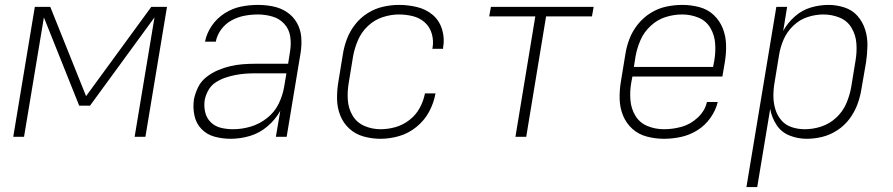

<svg xmlns="http://www.w3.org/2000/svg" viewBox="-20 -558 3640 783"><path d="M34 0H78L159 -487L303 -127H347L610 -487L529 0H573L661 -530H597L331 -166L185 -530H122Z M921 8Q960 8 999 -3.5Q1038 -15 1070.5 -42.5Q1103 -70 1123 -106L1105 0H1149L1206 -343Q1211 -375 1208.5 -406.5Q1206 -438 1191 -464.5Q1176 -491 1151 -508Q1126 -525 1095 -531.5Q1064 -538 1032 -538Q997 -538 962.5 -531Q928 -524 896.5 -504Q865 -484 844 -453.5Q823 -423 816 -388H860Q865 -415 882.5 -438.5Q900 -462 925.5 -475.5Q951 -489 978 -494Q1005 -499 1032 -499Q1062 -499 1091 -490.5Q1120 -482 1139.5 -460.5Q1159 -439 1163.5 -409.5Q1168 -380 1163 -349L1155 -298H1021Q995 -298 969.5 -296Q944 -294 918.5 -288Q893 -282 868.5 -271.5Q844 -261 822 -244Q800 -227 788 -202.5Q776 -178 771 -153Q766 -119 773 -86.5Q780 -54 802 -31.5Q824 -9 855.5 -0.5Q887 8 921 8ZM930 -31Q904 -31 880 -37Q856 -43 839 -60Q822 -77 816.5 -101.5Q811 -126 815 -151Q819 -171 830 -190.5Q841 -210 859.5 -222Q878 -234 898.5 -241Q919 -248 939.5 -252Q960 -256 980 -257.5Q1000 -259 1021 -259H1148L1139 -205Q1133 -169 1116.5 -135Q1100 -101 1069 -76.5Q1038 -52 1002 -41.5Q966 -31 930 -31Z M1532 8Q1569 8 1607.5 -3Q1646 -14 1678.5 -40.5Q1711 -67 1730 -102.5Q1749 -138 1756 -177H1713Q1707 -146 1691.5 -117.5Q1676 -89 1649.5 -68.5Q1623 -48 1592.5 -39.5Q1562 -31 1532 -31Q1497 -31 1466 -44.5Q1435 -58 1418 -86.5Q1401 -115 1398.5 -149.5Q1396 -184 1402 -219L1420 -329Q1426 -362 1440 -394.5Q1454 -427 1480.5 -452Q1507 -477 1540.5 -488Q1574 -499 1607 -499Q1636 -499 1664 -492Q1692 -485 1712.5 -466.5Q1733 -448 1741 -420Q1749 -392 1744 -363Q1744 -361 1743 -359H1787V-364Q1794 -401 1783 -437.5Q1772 -474 1745 -497Q1718 -520 1681.5 -529Q1645 -538 1607 -538Q1575 -538 1542 -530.5Q1509 -523 1479.5 -504.5Q1450 -486 1428.5 -458.5Q1407 -431 1395 -399.5Q1383 -368 1378 -335L1360 -225Q1354 -190 1354.5 -154.5Q1355 -119 1367.5 -87.5Q1380 -56 1404.5 -33.5Q1429 -11 1462.5 -1.5Q1496 8 1532 8Z M2082 0H2126L2207 -491H2394L2401 -530H1982L1975 -491H2163Z M2688 8Q2722 8 2757 0.5Q2792 -7 2823.5 -26.5Q2855 -46 2877 -77Q2899 -108 2907 -142H2863Q2855 -106 2825.5 -78.5Q2796 -51 2760 -41Q2724 -31 2688 -31Q2652 -31 2620.5 -44Q2589 -57 2571.5 -85.5Q2554 -114 2551 -149Q2548 -184 2554 -219L2559 -246H2926L2936 -305Q2942 -341 2941 -376Q2940 -411 2927.5 -442.5Q2915 -474 2890.5 -497Q2866 -520 2832 -529Q2798 -538 2763 -538Q2730 -538 2697 -531Q2664 -524 2634 -505.5Q2604 -487 2581.5 -459Q2559 -431 2547 -399.5Q2535 -368 2530 -335L2512 -225Q2506 -189 2507 -153.5Q2508 -118 2521 -86.5Q2534 -55 2559 -32.5Q2584 -10 2618 -1Q2652 8 2688 8ZM2888 -285H2565L2572 -329Q2578 -362 2592 -394.5Q2606 -427 2633.5 -452.5Q2661 -478 2694.5 -488.5Q2728 -499 2762 -499Q2797 -499 2828.5 -486Q2860 -473 2877 -444Q2894 -415 2896.5 -380.5Q2899 -346 2893 -311Z M3024 205H3068L3121 -114Q3127 -79 3146.5 -49Q3166 -19 3199.5 -5.5Q3233 8 3270 8Q3302 8 3334 0Q3366 -8 3395 -27Q3424 -46 3444.5 -73.5Q3465 -101 3476.5 -132Q3488 -163 3493 -195L3512 -305Q3517 -339 3517.5 -373Q3518 -407 3508 -438Q3498 -469 3477 -493Q3456 -517 3424 -527.5Q3392 -538 3359 -538Q3323 -538 3287 -527.5Q3251 -517 3221.5 -491Q3192 -465 3174 -432L3190 -530H3146ZM3262 -31Q3234 -31 3208.5 -39.5Q3183 -48 3166 -68Q3149 -88 3141.5 -114Q3134 -140 3134 -167.5Q3134 -195 3139 -223L3157 -333Q3162 -365 3175.5 -396.5Q3189 -428 3215 -453Q3241 -478 3273.5 -488.5Q3306 -499 3338 -499Q3373 -499 3404.5 -486Q3436 -473 3453 -444Q3470 -415 3472.5 -380.5Q3475 -346 3469 -311L3451 -201Q3445 -168 3431 -135.5Q3417 -103 3390 -78Q3363 -53 3329.5 -42Q3296 -31 3262 -31Z"/></svg>

Font: Iosevka Sparkle XLtObl
Style: Regular
Weight: 200
Italic angle: -9°
Designer: Belleve Invis
Foundry: Belleve Invis
Version: Version 4.5.0; ttfautohint (v1.8.3)